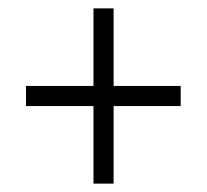

<svg xmlns="http://www.w3.org/2000/svg" viewBox="-20 -551 493 458"><path d="M203 -298V-113H251V-298H411V-346H251V-531H203V-346H42V-298Z"/></svg>

Font: Noto Sans Devanagari Condensed Light
Style: Regular
Weight: 300
Width: 3
Designer: Jelle Bosma - Monotype Design Team
Foundry: Monotype Imaging Inc.
Version: Version 2.004